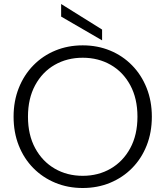

<svg xmlns="http://www.w3.org/2000/svg" viewBox="-20 -934 828 961"><path d="M394 7Q320 7 257 -19Q194 -45 147 -92.5Q100 -140 74 -205.5Q48 -271 48 -350Q48 -428 74 -493.5Q100 -559 147 -607Q194 -655 257 -681Q320 -707 394 -707Q468 -707 531 -681Q594 -655 641 -607Q688 -559 714 -493.5Q740 -428 740 -350Q740 -271 714 -205.5Q688 -140 641 -92.5Q594 -45 531 -19Q468 7 394 7ZM394 -54Q472 -54 534 -90Q596 -126 632 -192.5Q668 -259 668 -350Q668 -441 632 -507.5Q596 -574 534 -609.5Q472 -645 394 -645Q316 -645 254 -609.5Q192 -574 156 -507.5Q120 -441 120 -350Q120 -259 156 -192.5Q192 -126 254 -90Q316 -54 394 -54ZM286 -914 491 -786V-732L286 -851Z"/></svg>

Font: Poppins Light
Style: Regular
Weight: 300
Designer: Ninad Kale (Devanagari), Jonny Pinhorn (Latin)
Version: Version 5.002